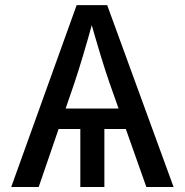

<svg xmlns="http://www.w3.org/2000/svg" viewBox="-20 -748 739 768"><path d="M397.5 -272.9V0H301.3V-272.9ZM24.9 0 286.6 -727.5H408.7L674.3 0H565.4L417.5 -418Q401.9 -462.9 382.6 -526.1Q363.3 -589.4 336.9 -682.6H356.9Q331.1 -588.9 311.8 -524.7Q292.5 -460.4 278.3 -418L134.8 0ZM161.6 -231.9V-314H537.6V-231.9Z"/></svg>

Font: Inter Cardless
Style: Regular
Weight: 400
Designer: Rasmus Andersson
Foundry: rsms
Version: Version 4.001;git-9221beed3